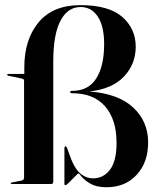

<svg xmlns="http://www.w3.org/2000/svg" viewBox="-20 -734 628 766"><path d="M571 -166Q571 -86 525.2 -36.5Q479.5 13 405 13Q365.5 13 341.5 -0.8Q317.5 -14.5 306.2 -28.5Q295 -42.5 293.5 -42.5Q291.5 -42.5 280 -30.8Q268.5 -19 256.8 -7.2Q245 4.5 242 4.5Q237 4.5 237 1V-143Q237 -150 241.5 -150Q245 -150 246.5 -146L253.5 -127.5Q273.5 -66.5 297.5 -44.5Q321.5 -22.5 352 -22.5Q392.5 -22.5 418.8 -57Q445 -91.5 445 -164Q445 -257.5 399.2 -309.8Q353.5 -362 268 -362Q260 -362 260 -367Q260 -371.5 268 -371.5Q332.5 -371.5 364 -421Q395.5 -470.5 395.5 -558Q395.5 -629.5 370.2 -667.8Q345 -706 301.5 -706Q250.5 -706 221.5 -651.8Q192.5 -597.5 192.5 -488.5V-9Q192.5 0 184.5 0H26Q23 0 23 -2.5Q23 -5.5 27.5 -6L65.5 -13.5Q76 -16 76 -25V-410.5Q76 -418.5 69.5 -420L13 -432Q8.5 -433 8.5 -435.5Q8.5 -439 13.5 -439H77V-465.5Q77 -576.5 134 -645Q191 -713.5 301 -713.5Q414 -713.5 467.8 -666.5Q521.5 -619.5 521.5 -547.5Q521.5 -478.5 474.8 -428.8Q428 -379 336.5 -369Q452 -360.5 511.5 -305Q571 -249.5 571 -166Z"/></svg>

Font: Fraunces 144pt S000 SemiBold
Style: Regular
Weight: 600
Version: Version 1.000; ttfautohint (v1.8.3)